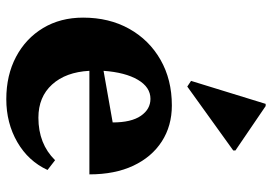

<svg xmlns="http://www.w3.org/2000/svg" viewBox="-147 -702 864 610"><g transform="rotate(90 285.0 -397.0)"><path d="M295 15Q219 15 160.5 -16Q102 -47 69 -102Q36 -157 36 -229Q36 -312 71.5 -375.5Q107 -439 170 -475Q233 -511 315 -511Q380 -511 429.5 -479Q479 -447 506.5 -388.5Q534 -330 534 -249H205Q209 -174 248.5 -130.5Q288 -87 354 -87Q437 -87 489 -140L520 -116Q492 -55 431.5 -20Q371 15 295 15ZM294 -443Q257 -443 233.5 -403Q210 -363 205 -294L369 -323Q369 -382 348 -412.5Q327 -443 294 -443ZM255 -560 237 -572 310 -809H317L458 -713V-706Z"/></g></svg>

Font: Platypi
Style: Bold
Weight: 700
Designer: David Sargent
Foundry: Bolt Cutter Type
Version: Version 1.200; ttfautohint (v1.8.4.7-5d5b)